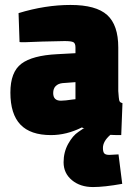

<svg xmlns="http://www.w3.org/2000/svg" viewBox="-20 -533 558 776"><path d="M459 91 474 210Q401 223 356 223Q304 223 270.5 195Q237 167 237 123Q237 82 255.5 48.5Q274 15 297 0L316 -13H321L311 -18Q249 13 186 13Q103 13 62.5 -29.5Q22 -72 22 -159Q22 -242 66.5 -275.5Q111 -309 211 -314L285 -318V-341Q285 -358 276.5 -362.5Q268 -367 241 -367L151 -365Q65 -361 59 -363L55 -480Q163 -513 265 -513Q368 -513 413 -472.5Q458 -432 458 -341V-165Q459 -154 460 -140.5Q461 -127 464 -122.5Q467 -118 475 -116L470 13Q439 13 426 12Q396 38 396 65Q396 81 401.5 87Q407 93 422 93ZM285 -201 232 -197Q215 -195 205 -185Q195 -175 195 -157Q195 -126 226 -126Q242 -126 275 -131L285 -132Z"/></svg>

Font: Cairo Black
Style: Regular
Weight: 900
Designer: Mohamed Gaber, the designers of Titillium
Foundry: Kief Type Foundry
Version: Version 2.009; ttfautohint (v1.5.33-1714) -l 8 -r 50 -G 200 